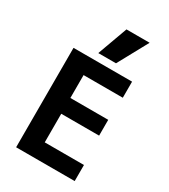

<svg xmlns="http://www.w3.org/2000/svg" viewBox="-237 -1110 1074 1221"><g transform="rotate(30 300.0 -500.0)"><path d="M87 0V-730H517V-612H229V-444H507V-328H229V-118H517V0ZM370 -780H240L320 -1000H490Z"/></g></svg>

Font: M PLUS Code Latin Expanded
Style: Bold
Weight: 700
Width: 7
Designer: Coji Morishita
Foundry: UNDERFOREST DESIGN
Version: Version 1.002; ttfautohint (v1.8.3)